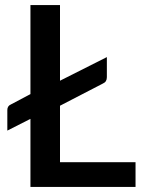

<svg xmlns="http://www.w3.org/2000/svg" viewBox="-20 -740 572 760"><path d="M516.5 -98V0H100.5V-269.5L9 -223V-304.5Q9 -320.5 23 -326.5L100.5 -367.5V-720H217.5V-420.5L403 -514V-434.5Q403 -416 387.5 -409.5L217.5 -321.5V-98Z"/></svg>

Font: Lato 2
Style: Regular
Weight: 600
Designer: Lukasz Dziedzic with Adam Twardoch and Botio Nikoltchev
Foundry: tyPoland Lukasz Dziedzic
Version: Version 2.015; 2015-08-06; http://www.latofonts.com/